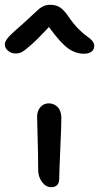

<svg xmlns="http://www.w3.org/2000/svg" viewBox="-64 -750 413 801"><path d="M1 -526.9Q-18.1 -526.9 -31 -538.6Q-43.9 -550.3 -43.9 -564.9Q-43.9 -577.1 -30 -593.5Q-16.1 -609.9 37.1 -655.8Q53.2 -669.9 73 -689Q92.8 -708 100.1 -713.9Q107.4 -719.7 119.1 -724.9Q130.9 -730 146 -730Q168.9 -730 185.8 -719.5Q202.6 -709 222.2 -680.2Q242.7 -649.9 264.6 -628.2Q286.6 -606.4 299.3 -598.1Q312 -589.8 320.6 -580.1Q329.1 -570.3 329.1 -558.1Q329.1 -543 317.6 -534.4Q306.2 -525.9 286.1 -525.9Q251.5 -525.9 220.2 -548.1Q189 -570.3 140.1 -637.2Q93.3 -586.9 64.9 -562Q36.6 -537.1 25.4 -532Q14.2 -526.9 1 -526.9ZM149.9 30.8Q127 30.8 111.1 9Q95.2 -12.7 95.2 -42Q95.2 -110.4 93 -175Q90.8 -239.7 90.8 -263.2Q90.8 -287.1 104.5 -303Q118.2 -318.8 139.2 -318.8Q161.1 -318.8 176.3 -303.5Q191.4 -288.1 191.9 -259.8Q192.4 -235.4 187.7 -131.8Q183.1 -28.3 183.1 -5.9Q183.1 30.8 149.9 30.8Z"/></svg>

Font: Shantell Sans Irregular Bouncy
Style: Regular
Weight: 400
Designer: Stephen Nixon, Anya Danilova, Shantell Martin
Foundry: Arrow Type
Version: Version 1.006;[9816181b4]